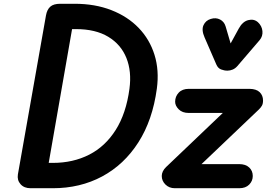

<svg xmlns="http://www.w3.org/2000/svg" viewBox="-20 -999 1432 1019"><path d="M812.5 -529Q790 -361.5 714.2 -243.2Q638.5 -125 522 -62.5Q405.5 0 260 0H142.5Q108 0 89 -21.5Q70 -43 75 -73.5L224 -917Q229.5 -948 246.8 -963.5Q264 -979 300 -979H375.5Q484.5 -979 571 -945.2Q657.5 -911.5 716 -850.8Q774.5 -790 800 -708Q825.5 -626 812.5 -529ZM238.5 -134.5H260Q368 -134.5 453.5 -178.2Q539 -222 594.2 -309.5Q649.5 -397 667 -527.5Q679.5 -620 650.8 -691.5Q622 -763 554.5 -803.8Q487 -844.5 383 -844.5H362.5ZM838.5 -65Q838.5 -77 844.2 -89.2Q850 -101.5 861.5 -112.5L1162.5 -399.5H982Q947.5 -399.5 928.5 -418.8Q909.5 -438 909.5 -459Q909.5 -487 928.5 -507.2Q947.5 -527.5 982 -527.5H1304Q1340.5 -527 1358.2 -509.8Q1376 -492.5 1376 -465.5Q1376 -448.5 1370 -438Q1364 -427.5 1353.5 -417.5L1049.5 -128H1249.5Q1283.5 -128 1302.5 -110.2Q1321.5 -92.5 1321.5 -65Q1321.5 -38.5 1302.5 -19.2Q1283.5 0 1249.5 0H908Q878 0 858.2 -19.5Q838.5 -39 838.5 -65ZM1187 -624Q1170 -624 1153.2 -630.5Q1136.5 -637 1128 -657L1065.5 -801Q1048.5 -840 1060 -865.2Q1071.5 -890.5 1098.5 -898.5Q1125.5 -907 1147.8 -895.5Q1170 -884 1177.5 -858.5L1204 -768.5L1247.5 -848Q1267.5 -884.5 1297.5 -892.2Q1327.5 -900 1349 -881Q1370 -861.5 1372.8 -834Q1375.5 -806.5 1357.5 -785.5L1239.5 -648Q1228.5 -635.5 1214.8 -629.8Q1201 -624 1187 -624Z"/></svg>

Font: Edu QLD Hand
Style: Regular
Weight: 400
Designer: Tina and Corey Anderson, Eben Sorkin
Foundry: Sorkin Type Co.
Version: Version 2.000